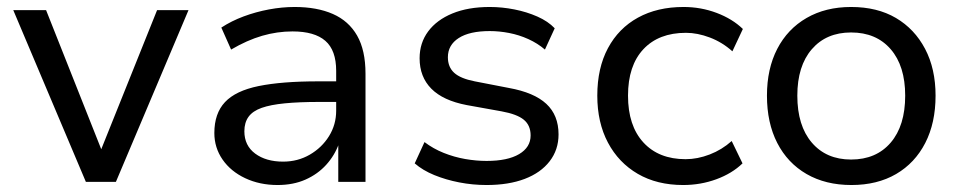

<svg xmlns="http://www.w3.org/2000/svg" viewBox="-20 -521 2756 550"><path d="M226 0 18 -492H112L275 -81H265L430 -492H520L312 0Z M775 9Q724 9 682.5 -10.5Q641 -30 617.5 -64Q594 -98 594 -140Q594 -196 624.5 -228.5Q655 -261 721 -274.5Q787 -288 892 -288H957V-229H895Q837 -229 796 -225Q755 -221 729.5 -212Q704 -203 692 -186.5Q680 -170 680 -145Q680 -104 711 -81Q742 -58 791 -58Q833 -58 867.5 -78Q902 -98 922.5 -131Q943 -164 943 -204V-318Q943 -377 912 -404Q881 -431 818 -431Q774 -431 731 -418.5Q688 -406 642 -379L614 -442Q643 -461 678 -474Q713 -487 750.5 -494Q788 -501 824 -501Q888 -501 933.5 -481Q979 -461 1003 -419Q1027 -377 1027 -310V0H949V-110H951Q939 -76 914.5 -49Q890 -22 855 -6.5Q820 9 775 9Z M1374 9Q1334 9 1295.5 1.5Q1257 -6 1224 -19.5Q1191 -33 1168 -53L1196 -114Q1221 -95 1251 -83Q1281 -71 1312.5 -65.5Q1344 -60 1374 -60Q1434 -60 1467 -79.5Q1500 -99 1500 -133Q1500 -162 1480.5 -178Q1461 -194 1417 -202L1317 -220Q1249 -233 1215.5 -267Q1182 -301 1182 -354Q1182 -398 1206.5 -431Q1231 -464 1276 -482.5Q1321 -501 1383 -501Q1418 -501 1453.5 -494Q1489 -487 1519.5 -473.5Q1550 -460 1569 -440L1541 -379Q1520 -397 1493.5 -409Q1467 -421 1438.5 -426.5Q1410 -432 1383 -432Q1325 -432 1294 -412Q1263 -392 1263 -357Q1263 -329 1281 -312.5Q1299 -296 1340 -288L1438 -269Q1510 -256 1545 -223.5Q1580 -191 1580 -136Q1580 -92 1554.5 -59Q1529 -26 1483 -8.5Q1437 9 1374 9Z M1937 9Q1862 9 1807 -23Q1752 -55 1721.5 -112.5Q1691 -170 1691 -247Q1691 -326 1721.5 -383Q1752 -440 1807.5 -470.5Q1863 -501 1938 -501Q1988 -501 2033 -484Q2078 -467 2108 -438L2078 -374Q2049 -400 2013.5 -413.5Q1978 -427 1945 -427Q1867 -427 1823 -380Q1779 -333 1779 -247Q1779 -161 1823 -113Q1867 -65 1944 -65Q1978 -65 2013 -78.5Q2048 -92 2076 -117L2107 -53Q2077 -24 2032 -7.5Q1987 9 1937 9Z M2419 9Q2345 9 2290.5 -22.5Q2236 -54 2206.5 -111.5Q2177 -169 2177 -247Q2177 -324 2206.5 -381Q2236 -438 2290.5 -469.5Q2345 -501 2418 -501Q2493 -501 2546.5 -469.5Q2600 -438 2630 -381Q2660 -324 2660 -247Q2660 -169 2630.5 -111.5Q2601 -54 2547 -22.5Q2493 9 2419 9ZM2418 -64Q2490 -64 2531.5 -112.5Q2573 -161 2573 -247Q2573 -332 2531.5 -380Q2490 -428 2418 -428Q2347 -428 2305.5 -380Q2264 -332 2264 -247Q2264 -161 2305.5 -112.5Q2347 -64 2418 -64Z"/></svg>

Font: Nunito Sans 9pt
Style: Regular
Weight: 400
Version: Version 3.101;gftools[0.9.27]